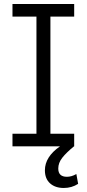

<svg xmlns="http://www.w3.org/2000/svg" viewBox="-20 -727 430 954"><path d="M42 -707H348.6V-644.5H230.5V-62.5H348.6V0H347.7Q309.6 31.2 289.6 56.6Q269.5 82 269.5 110.4Q269.5 151.4 312.5 151.4Q335.9 151.4 359.4 137.7L368.2 186.5Q336.4 207 296.9 207Q254.4 207 228.8 184.1Q203.1 161.1 203.1 119.1Q203.1 52.2 278.3 0H42V-62.5H161.1V-644.5H42Z"/></svg>

Font: Pretendard GOV Light
Style: Regular
Weight: 300
Designer: Base glyphs from Inter by Rasmus Andersson; Hangeul glyphs from Noto Sans CJK(Source Han Sans) by Jang Soo-young and Kan
Foundry: Kil Hyung-jin
Version: Version 1.309